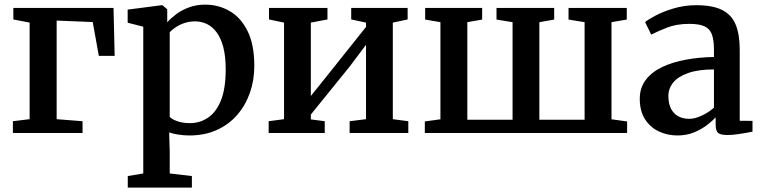

<svg xmlns="http://www.w3.org/2000/svg" viewBox="-20 -588 3370 849"><path d="M37 0V-52L111 -61V-488L39 -502V-553H482L487 -341H417L390 -490.5L230.5 -497V-61L345 -52V0Z M545 241.5V190.5L613.5 179V-470L544.5 -487.5V-545.5L695 -565H698L719.5 -547V-489.5Q735 -507 759.2 -525.2Q783.5 -543.5 816 -555.5Q848.5 -567.5 887.5 -567.5Q945.5 -567.5 994.8 -539.5Q1044 -511.5 1074.2 -451.8Q1104.5 -392 1104.5 -296Q1104.5 -233 1085 -177.5Q1065.5 -122 1028.5 -79.5Q991.5 -37 938.2 -13Q885 11 817 11Q794 11 768.8 7.2Q743.5 3.5 728 -2.5L730.5 80.5V179L828.5 190.5V241.5ZM820 -43.5Q864 -43.5 900 -67.8Q936 -92 957 -144.2Q978 -196.5 978 -280.5Q978 -337.5 967.8 -377.8Q957.5 -418 938.8 -443.8Q920 -469.5 895.5 -481.5Q871 -493.5 843 -493.5Q817 -493.5 795 -486Q773 -478.5 756.5 -467.2Q740 -456 730.5 -445.5V-72Q738 -61.5 762.8 -52.5Q787.5 -43.5 820 -43.5Z M1168 0V-52L1236 -61V-488L1169.5 -502V-553H1428V-502L1354.5 -488V-163.5L1421.5 -247L1598.5 -469V-488L1533 -502V-553H1782.5V-502L1717 -488V-61L1785.5 -52V0H1526V-52L1598.5 -61V-390L1528 -296L1354.5 -81.5V-60L1416 -52V0Z M1858.5 0V-51L1927.5 -60.5V-490L1860 -501.5V-553H2112V-501.5L2046.5 -490V-58.5H2246.5V-490L2175.5 -501.5V-553H2430.5V-501.5L2365 -490V-58.5H2565V-490L2494 -501.5V-553H2751.5V-501.5L2684 -490V-60.5L2753 -51V0Z M2975.5 11Q2931 11 2893 -7Q2855 -25 2832 -61Q2809 -97 2809 -151Q2809 -200.5 2835.8 -235.2Q2862.5 -270 2908.5 -291.8Q2954.5 -313.5 3013.5 -324.2Q3072.5 -335 3137 -336V-368.5Q3137 -410.5 3128 -435.5Q3119 -460.5 3095.5 -471.5Q3072 -482.5 3028 -482.5Q2970.5 -482.5 2927.2 -465Q2884 -447.5 2859.5 -435L2832.5 -490.5Q2843.5 -500 2876.8 -518Q2910 -536 2957.8 -550.5Q3005.5 -565 3059 -565Q3130.5 -565 3172.5 -544.2Q3214.5 -523.5 3232.8 -479.8Q3251 -436 3251 -367.5V-54L3307.5 -53.5V-6Q3296.5 -3.5 3277.2 0Q3258 3.5 3236.2 6.2Q3214.5 9 3196.5 9Q3167.5 9 3156 0.2Q3144.5 -8.5 3144.5 -38.5V-69Q3132.5 -55.5 3108.2 -36.5Q3084 -17.5 3050.5 -3.2Q3017 11 2975.5 11ZM3027.5 -62.5Q3052.5 -62.5 3083.2 -76.8Q3114 -91 3137 -112V-281Q3068 -281 3023.2 -265.2Q2978.5 -249.5 2957 -223.2Q2935.5 -197 2935.5 -164Q2935.5 -129 2947.5 -106.5Q2959.5 -84 2980.2 -73.2Q3001 -62.5 3027.5 -62.5Z"/></svg>

Font: Merriweather 24pt SemiBold
Style: Regular
Weight: 600
Designer: Eben Sorkin
Foundry: Eben Sorkin
Version: Version 2.100